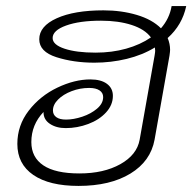

<svg xmlns="http://www.w3.org/2000/svg" viewBox="-20 -601 632 631"><path d="M531 -476Q539 -457 539 -437Q539 -432 537 -418L488 -142Q475 -71 408.5 -30.5Q342 10 238 10Q142 10 89.5 -26Q37 -62 37 -128Q37 -189 74.5 -237.5Q112 -286 168.5 -313Q225 -340 277 -340Q312 -340 331.5 -325.5Q351 -311 351 -286Q351 -256 328.5 -231.5Q306 -207 270 -193.5Q234 -180 196 -180Q165 -180 144 -194Q123 -208 123 -232V-233Q83 -191 83 -134Q83 -84 122.5 -57.5Q162 -31 241 -31Q321 -31 375.5 -61.5Q430 -92 439 -142L488 -418Q490 -430 490 -434L489 -445Q448 -420 396.5 -407.5Q345 -395 290 -395Q222 -395 165.5 -413Q109 -431 109 -472Q109 -515 166.5 -541Q224 -567 320 -567Q379 -567 429.5 -552Q480 -537 509 -508Q537 -540 544 -581H592Q579 -519 531 -476ZM476 -478Q456 -505 412.5 -519Q369 -533 312 -533Q241 -533 197 -517Q153 -501 153 -476Q153 -454 192 -441Q231 -428 294 -428Q348 -428 394.5 -441Q441 -454 476 -478ZM154 -238Q154 -224 165 -216Q176 -208 197 -208Q222 -208 250.5 -217.5Q279 -227 299 -244Q319 -261 319 -282Q319 -296 307 -304Q295 -312 273 -312Q243 -312 215.5 -301.5Q188 -291 171 -274Q154 -257 154 -238Z"/></svg>

Font: KoHo Light
Style: Italic
Weight: 300
Italic angle: -10°
Version: Version 1.000; ttfautohint (v1.6)